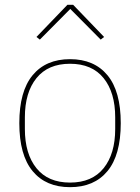

<svg xmlns="http://www.w3.org/2000/svg" viewBox="-20 -763 580 795"><path d="M270 12Q170 12 115 -54.5Q60 -121 60 -253Q60 -385 115 -451.5Q170 -518 270 -518Q370 -518 425 -451.5Q480 -385 480 -253Q480 -121 425 -54.5Q370 12 270 12ZM270 -7Q361 -7 409 -66.5Q457 -126 457 -229V-277Q457 -380 409 -439.5Q361 -499 270 -499Q179 -499 131 -439.5Q83 -380 83 -277V-229Q83 -126 131 -66.5Q179 -7 270 -7ZM283 -743 411 -610 397 -599 271 -726 145 -599 131 -610 259 -743Z"/></svg>

Font: IBM Plex Sans Arabic Thin
Style: Regular
Weight: 100
Designer: Mike Abbink, Paul van der Laan, Pieter van Rosmalen, Wael Morcos, Khajak Apelian
Foundry: Bold Monday
Version: Version 1.101